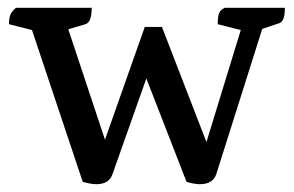

<svg xmlns="http://www.w3.org/2000/svg" viewBox="-20 -463 753 492"><path d="M227 9Q218 9 208.5 7Q199 5 192 3L62 -386L3 -401Q3 -417 7 -426Q11 -435 21 -443H215Q215 -406 199 -401L155 -388L249 -105L351 -394H395L509 -99L597 -386L538 -401Q538 -421 541.5 -429.5Q545 -438 556 -443H710Q710 -424 706 -414.5Q702 -405 694 -403L652 -389L534 -16Q525 9 492 9Q484 9 474 7Q464 5 458 3L355 -262L268 -16Q259 9 227 9Z"/></svg>

Font: Petrona Medium
Style: Regular
Weight: 500
Designer: Ringo R. Seeber
Foundry: Ringo R. Seeber
Version: Version 2.001; ttfautohint (v1.8.3)